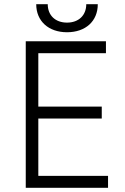

<svg xmlns="http://www.w3.org/2000/svg" viewBox="-20 -897 597 917"><path d="M153 -877C153 -796 212 -743 300 -743C389 -743 447 -796 447 -877H392C392 -824 356 -789 300 -789C244 -789 208 -824 208 -877ZM103 0H496V-57H163V-331H466V-388H163V-643H486V-700H103Z"/></svg>

Font: Fixel Text Light
Style: Regular
Weight: 300
Width: 4
Designer: AlfaBravo + MacPaw
Foundry: Kyrylo Tkachov, Marchela Mozhyna, Serhii Makarenko, Maria Weinstein, Zakhar Kryvoshyya
Version: Version 1.211